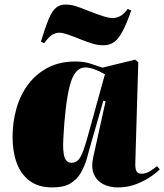

<svg xmlns="http://www.w3.org/2000/svg" viewBox="-20 -806 719 840"><path d="M572 -94Q571 -72 576 -59Q581 -46 600 -46Q619 -46 637.5 -58Q656 -70 667 -79L679 -65Q670 -55 643.5 -36Q617 -17 579 -1.5Q541 14 496 14Q459 14 431 -0.5Q403 -15 390.5 -44.5Q378 -74 388 -119L442 -363L432 -365L381 -188Q371 -152 361 -116Q351 -80 334 -50.5Q317 -21 288 -3.5Q259 14 209 14Q148 14 109.5 -15Q71 -44 53 -93.5Q35 -143 35 -206Q35 -272 52 -331.5Q69 -391 103.5 -437Q138 -483 189.5 -510Q241 -537 310 -537Q346 -537 374.5 -528Q403 -519 428 -510L571 -545L585 -534ZM293 -94Q311 -94 322.5 -106Q334 -118 345.5 -150Q357 -182 373 -242L439 -481Q415 -495 392.5 -503Q370 -511 353 -511Q306 -511 285.5 -432Q265 -353 257 -199Q254 -144 262 -119Q270 -94 293 -94ZM433 -608Q408 -608 387 -614.5Q366 -621 337 -632Q303 -646 278 -654.5Q253 -663 240 -663Q227 -663 211.5 -655.5Q196 -648 173 -617L159 -624Q178 -687 193 -722.5Q208 -758 225 -772Q242 -786 265 -786Q288 -786 308.5 -780Q329 -774 373 -756Q407 -743 432 -735Q457 -727 474 -727Q488 -727 504 -734.5Q520 -742 539 -767L554 -760Q534 -702 516 -668.5Q498 -635 478.5 -621.5Q459 -608 433 -608Z"/></svg>

Font: Literata 72pt Black
Style: Italic
Weight: 900
Italic angle: -2°
Designer: Latin by Veronika Burian and Jose Scaglione. Greek by Irene Vlachou. Cyrillic by Vera Evstafieva
Foundry: TypeTogether
Version: Version 3.002